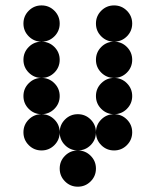

<svg xmlns="http://www.w3.org/2000/svg" viewBox="-20 -704 587 724"><path d="M136.7 -546.9Q108.4 -546.9 88.4 -566.9Q68.4 -586.9 68.4 -615.2Q68.4 -643.6 88.4 -663.6Q108.4 -683.6 136.7 -683.6Q165 -683.6 185.1 -663.6Q205.1 -643.6 205.1 -615.2Q205.1 -586.9 185.1 -566.9Q165 -546.9 136.7 -546.9ZM410.2 -546.9Q381.8 -546.9 361.8 -566.9Q341.8 -586.9 341.8 -615.2Q341.8 -643.6 361.8 -663.6Q381.8 -683.6 410.2 -683.6Q438.5 -683.6 458.5 -663.6Q478.5 -643.6 478.5 -615.2Q478.5 -586.9 458.5 -566.9Q438.5 -546.9 410.2 -546.9ZM136.7 -410.2Q108.4 -410.2 88.4 -430.2Q68.4 -450.2 68.4 -478.5Q68.4 -506.8 88.4 -526.9Q108.4 -546.9 136.7 -546.9Q165 -546.9 185.1 -526.9Q205.1 -506.8 205.1 -478.5Q205.1 -450.2 185.1 -430.2Q165 -410.2 136.7 -410.2ZM410.2 -410.2Q381.8 -410.2 361.8 -430.2Q341.8 -450.2 341.8 -478.5Q341.8 -506.8 361.8 -526.9Q381.8 -546.9 410.2 -546.9Q438.5 -546.9 458.5 -526.9Q478.5 -506.8 478.5 -478.5Q478.5 -450.2 458.5 -430.2Q438.5 -410.2 410.2 -410.2ZM136.7 -273.4Q108.4 -273.4 88.4 -293.5Q68.4 -313.5 68.4 -341.8Q68.4 -370.1 88.4 -390.1Q108.4 -410.2 136.7 -410.2Q165 -410.2 185.1 -390.1Q205.1 -370.1 205.1 -341.8Q205.1 -313.5 185.1 -293.5Q165 -273.4 136.7 -273.4ZM410.2 -273.4Q381.8 -273.4 361.8 -293.5Q341.8 -313.5 341.8 -341.8Q341.8 -370.1 361.8 -390.1Q381.8 -410.2 410.2 -410.2Q438.5 -410.2 458.5 -390.1Q478.5 -370.1 478.5 -341.8Q478.5 -313.5 458.5 -293.5Q438.5 -273.4 410.2 -273.4ZM136.7 -136.7Q108.4 -136.7 88.4 -156.7Q68.4 -176.8 68.4 -205.1Q68.4 -233.4 88.4 -253.4Q108.4 -273.4 136.7 -273.4Q165 -273.4 185.1 -253.4Q205.1 -233.4 205.1 -205.1Q205.1 -176.8 185.1 -156.7Q165 -136.7 136.7 -136.7ZM273.4 -136.7Q245.1 -136.7 225.1 -156.7Q205.1 -176.8 205.1 -205.1Q205.1 -233.4 225.1 -253.4Q245.1 -273.4 273.4 -273.4Q301.8 -273.4 321.8 -253.4Q341.8 -233.4 341.8 -205.1Q341.8 -176.8 321.8 -156.7Q301.8 -136.7 273.4 -136.7ZM410.2 -136.7Q381.8 -136.7 361.8 -156.7Q341.8 -176.8 341.8 -205.1Q341.8 -233.4 361.8 -253.4Q381.8 -273.4 410.2 -273.4Q438.5 -273.4 458.5 -253.4Q478.5 -233.4 478.5 -205.1Q478.5 -176.8 458.5 -156.7Q438.5 -136.7 410.2 -136.7ZM273.4 0Q245.1 0 225.1 -20Q205.1 -40 205.1 -68.4Q205.1 -96.7 225.1 -116.7Q245.1 -136.7 273.4 -136.7Q301.8 -136.7 321.8 -116.7Q341.8 -96.7 341.8 -68.4Q341.8 -40 321.8 -20Q301.8 0 273.4 0Z"/></svg>

Font: DatDot
Style: Bold
Weight: 700
Designer: GGBot
Version: 1.00